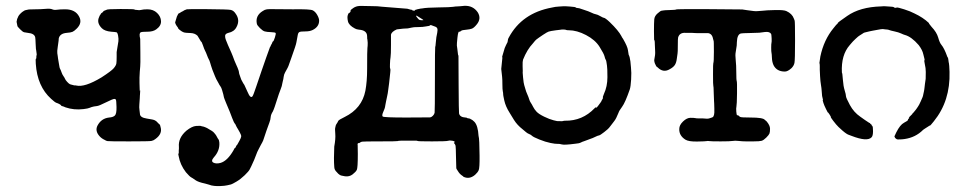

<svg xmlns="http://www.w3.org/2000/svg" viewBox="-20 -463 3322 660"><path d="M204 -431Q239 -431 252 -406Q264 -384 243 -364Q235 -356 229 -353.5Q223 -351 209 -350Q186 -348 182 -331Q182 -329 181.5 -323.5Q181 -318 178.5 -302Q176 -286 177 -280Q178 -274 178.5 -270Q179 -266 179.5 -262Q180 -258 182 -247Q184 -236 184.5 -232.5Q185 -229 187 -225.5Q189 -222 191.5 -214.5Q194 -207 198 -201.5Q202 -196 203.5 -192Q205 -188 211 -181.5Q217 -175 220.5 -173.5Q224 -172 225.5 -172Q227 -172 231.5 -170.5Q236 -169 236.5 -169.5Q237 -170 242 -169Q271 -162 329 -197Q363 -219 371 -228.5Q379 -238 380 -245Q381 -252 381 -268V-284L387 -321Q388 -329 386 -340Q384 -351 380.5 -352Q377 -353 362 -354Q340 -356 330 -366Q311 -385 321 -405Q322 -408 322.5 -409Q323 -410 325 -412.5Q327 -415 327 -416Q327 -417 331 -419.5Q335 -422 335 -423.5Q335 -425 340.5 -427Q346 -429 346 -429Q347 -432 394 -432Q441 -432 442 -430.5Q443 -429 448 -429Q453 -429 453.5 -428.5Q454 -428 458 -428Q462 -428 462.5 -428.5Q463 -429 468.5 -429.5Q474 -430 474.5 -430.5Q475 -431 487 -431Q507 -431 520 -418.5Q533 -406 533.5 -390Q534 -374 517 -362Q506 -354 487 -354Q468 -354 464 -352Q457 -349 462 -329Q462 -326 462.5 -283.5Q463 -241 462 -234.5Q461 -228 460.5 -216.5Q460 -205 459.5 -196.5Q459 -188 459.5 -178Q460 -168 460 -161Q460 -154 461 -148V-151Q462 -153 462 -152Q462 -147 461 -135Q461 -137 461 -137Q461 -137 460.5 -125.5Q460 -114 459 -104Q458 -94 459.5 -84.5Q461 -75 461 -72Q461 -59 484.5 -55.5Q508 -52 512 -49.5Q516 -47 517 -46.5Q518 -46 523 -40.5Q528 -35 529 -35Q530 -35 532 -26Q539 -3 514 15Q508 20 500.5 21.5Q493 23 423.5 23Q354 23 349.5 22Q345 21 344.5 20.5Q344 20 340 18Q329 13 322 5Q306 -13 315 -31Q328 -56 355 -59Q369 -60 375 -66Q381 -72 380.5 -95.5Q380 -119 378 -121Q376 -123 373 -123Q368 -123 344 -111Q320 -99 313.5 -98.5Q307 -98 303 -97Q299 -96 295 -95Q291 -94 287 -92Q283 -90 267 -88Q234 -84 205 -94Q199 -97 194.5 -98Q190 -99 190 -100.5Q190 -102 184.5 -105Q179 -108 174 -109.5Q169 -111 156 -123Q108 -166 103 -244Q102 -261 103.5 -261Q105 -261 105 -266.5Q105 -272 105 -272Q107 -272 106 -278Q105 -284 104.5 -289.5Q104 -295 103.5 -295Q103 -295 102.5 -312.5Q102 -330 101 -335Q98 -348 76 -350Q69 -351 63.5 -352Q58 -353 48.5 -363Q39 -373 40 -373Q40 -373 37 -388L39 -398Q40 -399 40.5 -401Q41 -403 43 -407Q45 -411 50.5 -416.5Q56 -422 60.5 -424.5Q65 -427 65.5 -427.5Q66 -428 72 -429Q78 -430 79.5 -430.5Q81 -431 100 -431Q119 -431 136 -432.5Q153 -434 159.5 -431Q166 -428 176 -429.5Q186 -431 204 -431Z M622 -431Q622 -432 692.5 -431.5Q763 -431 773 -429Q783 -427 790 -416Q806 -394 793 -370Q785 -354 765 -350Q752 -347 754 -336Q754 -330 763.5 -308.5Q773 -287 775.5 -281.5Q778 -276 780 -270.5Q782 -265 786 -254.5Q790 -244 792.5 -239.5Q795 -235 796.5 -230.5Q798 -226 799.5 -222.5Q801 -219 801.5 -214Q802 -209 804 -204.5Q806 -200 807.5 -194.5Q809 -189 812.5 -183.5Q816 -178 816 -177L820 -171L831 -147Q841 -123 848 -132Q851 -136 861 -166Q871 -196 879 -219Q887 -242 895 -265L908 -301Q909 -301 912 -309L914 -312Q914 -312 915.5 -315.5Q917 -319 917 -319.5Q917 -320 919 -321Q921 -322 925 -334.5Q929 -347 927.5 -349.5Q926 -352 911.5 -352.5Q897 -353 890 -355Q883 -357 873.5 -366.5Q864 -376 863 -381Q857 -409 883 -425Q890 -430 897.5 -431Q905 -432 923.5 -431.5Q942 -431 987 -431Q1046 -432 1055 -427.5Q1064 -423 1070.5 -411.5Q1077 -400 1077 -392Q1077 -371 1055 -360Q1045 -355 1029.5 -355Q1014 -355 1009.5 -353Q1005 -351 1003.5 -342.5Q1002 -334 1001 -329Q1000 -324 999 -318Q998 -312 994 -300Q990 -288 981.5 -264Q973 -240 971.5 -236Q970 -232 968.5 -229.5Q967 -227 965.5 -224Q964 -221 960 -214Q956 -207 955 -198.5Q954 -190 952.5 -185.5Q951 -181 950.5 -176.5Q950 -172 948.5 -167Q947 -162 945 -157Q943 -152 938.5 -139.5Q934 -127 930.5 -115Q927 -103 924.5 -96.5Q922 -90 921 -87Q920 -84 918 -80Q911 -69 910.5 -60.5Q910 -52 906 -41.5Q902 -31 900 -25Q898 -19 895.5 -12.5Q893 -6 888.5 8.5Q884 23 881.5 26.5Q879 30 876.5 35.5Q874 41 869 50Q864 59 860 70.5Q856 82 853.5 87Q851 92 848.5 98Q846 104 844 108Q842 112 838.5 119Q835 126 821 139.5Q807 153 792.5 161.5Q778 170 774 171Q770 172 761 174Q752 176 738 176.5Q724 177 716.5 176Q709 175 707 174.5Q705 174 697.5 171.5Q690 169 685 168Q661 163 651.5 156Q642 149 637 146.5Q632 144 619 129Q599 103 594 73Q592 65 593.5 65Q595 65 594.5 59.5Q594 54 594.5 54Q595 54 595 48.5Q595 43 595 42Q592 11 621 -14Q640 -29 654 -30Q668 -31 668 -30.5Q668 -30 673.5 -29Q679 -28 680.5 -27.5Q682 -27 687 -25Q692 -23 696.5 -20Q701 -17 701.5 -17Q702 -17 707.5 -13.5Q713 -10 715.5 -7Q718 -4 720.5 -1Q723 2 726 8Q729 14 731 16Q733 18 734 27Q736 55 715 78Q704 91 713.5 96Q723 101 738 97Q762 90 783 53Q786 46 787.5 46Q789 46 791 41Q793 36 793.5 36.5Q794 37 796 33.5Q798 30 803 21Q808 12 809 7Q810 2 804.5 -7.5Q799 -17 797.5 -20Q796 -23 795.5 -23Q795 -23 792.5 -28.5Q790 -34 789 -36Q784 -41 778 -57.5Q772 -74 770 -78.5Q768 -83 763.5 -94Q759 -105 757 -109.5Q755 -114 752 -122Q749 -130 749 -132Q749 -134 747.5 -139Q746 -144 743.5 -153Q741 -162 737.5 -166.5Q734 -171 731.5 -176.5Q729 -182 726.5 -185.5Q724 -189 719 -201Q714 -213 710 -223.5Q706 -234 705.5 -237Q705 -240 702.5 -247Q700 -254 700 -254.5Q700 -255 697.5 -259.5Q695 -264 691.5 -273.5Q688 -283 685 -288.5Q682 -294 677.5 -307.5Q673 -321 671 -320L659 -340Q650 -349 634.5 -349.5Q619 -350 614.5 -351Q610 -352 605 -355Q600 -358 598 -360Q592 -365 592.5 -365.5Q593 -366 591 -369Q583 -379 582 -386L588 -406Q593 -417 594.5 -417Q596 -417 599.5 -419.5Q603 -422 603.5 -422Q604 -422 604.5 -422.5Q605 -423 608.5 -424.5Q612 -426 612 -427Z M1292 -440 1380 -433Q1382 -433 1382 -432.5Q1382 -432 1385.5 -431.5Q1389 -431 1391 -430L1397 -429Q1396 -427 1399 -427L1404 -426Q1405 -426 1405 -427H1406Q1408 -427 1406 -429H1408L1414 -431Q1424 -433 1426 -433.5Q1428 -434 1431 -434Q1446 -437 1487 -437.5Q1528 -438 1537 -439.5Q1546 -441 1552.5 -441Q1559 -441 1561 -441.5Q1563 -442 1577 -443Q1606 -444 1622 -421Q1636 -399 1618 -378Q1609 -367 1602 -364.5Q1595 -362 1584 -361Q1568 -360 1564.5 -356.5Q1561 -353 1559 -354Q1555 -357 1552.5 -334Q1550 -311 1550.5 -306.5Q1551 -302 1552 -295.5Q1553 -289 1553.5 -283Q1554 -277 1554.5 -275Q1555 -273 1555.5 -273Q1556 -273 1556 -269Q1556 -265 1556.5 -171.5Q1557 -78 1558 -73Q1561 -60 1580 -59Q1585 -59 1586 -57L1596 -55Q1596 -54 1600 -52.5Q1604 -51 1611 -44Q1623 -31 1625 4Q1626 9 1626.5 12.5Q1627 16 1627 20Q1627 24 1627.5 27Q1628 30 1628.5 72Q1629 114 1625.5 122Q1622 130 1613 138Q1593 155 1572 144V143Q1578 147 1569 141Q1560 135 1555 126.5Q1550 118 1549.5 118Q1549 118 1548.5 115Q1548 112 1547.5 77.5Q1547 43 1546 38Q1545 33 1540 28Q1548 24 1536 21Q1527 19 1520.5 21Q1514 23 1465 23Q1416 23 1415 21.5Q1414 20 1399 20.5Q1384 21 1378 20.5Q1372 20 1360 20.5Q1348 21 1346.5 22Q1345 23 1287 23Q1229 23 1224.5 24Q1220 25 1217 27.5Q1214 30 1212.5 29Q1211 28 1210 30Q1209 32 1209 33.5Q1209 35 1209.5 35Q1210 35 1210 66Q1210 114 1206.5 121Q1203 128 1192 136.5Q1181 145 1166 143Q1151 141 1147 137.5Q1143 134 1142.5 134Q1142 134 1138 129Q1129 121 1129 110Q1127 85 1129 41Q1134 14 1132.5 -3Q1131 -20 1132.5 -24.5Q1134 -29 1134 -31Q1134 -33 1137.5 -38Q1141 -43 1142.5 -47Q1144 -51 1165 -61Q1224 -90 1236 -151Q1242 -183 1242 -226Q1242 -292 1243 -298Q1244 -304 1244 -316L1243 -327Q1242 -327 1242 -338Q1242 -359 1214 -361Q1205 -362 1200 -365Q1179 -376 1176 -390Q1173 -404 1175.5 -411Q1178 -418 1178.5 -417.5Q1179 -417 1182.5 -420Q1186 -423 1185 -427Q1185 -429 1194.5 -435.5Q1204 -442 1216 -442.5Q1228 -443 1230 -442.5Q1232 -442 1256 -442Q1280 -442 1292 -440ZM1411 -409Q1408 -410 1413.5 -403Q1419 -396 1421 -395Q1423 -394 1428.5 -393.5Q1434 -393 1435 -393.5Q1436 -394 1432.5 -396.5Q1429 -399 1423 -402.5Q1417 -406 1415 -407.5Q1413 -409 1411 -409ZM1459 -377H1460L1457 -375L1455 -374Q1453 -374 1443 -372Q1433 -370 1420 -370Q1407 -370 1403.5 -369.5Q1400 -369 1394.5 -368Q1389 -367 1385 -366Q1381 -365 1374 -365Q1367 -365 1365.5 -364.5Q1364 -364 1344 -362Q1326 -354 1324 -344Q1324 -342 1324 -308.5Q1324 -275 1322.5 -266.5Q1321 -258 1320.5 -243Q1320 -228 1321 -228Q1323 -224 1321.5 -214Q1320 -204 1319.5 -195Q1319 -186 1317.5 -176.5Q1316 -167 1314.5 -154Q1313 -141 1311 -133Q1309 -125 1307 -114Q1305 -103 1304.5 -101Q1304 -99 1303.5 -95Q1303 -91 1297.5 -78.5Q1292 -66 1295.5 -62.5Q1299 -59 1376.5 -59Q1454 -59 1458.5 -59.5Q1463 -60 1468 -65Q1473 -70 1474 -75.5Q1475 -81 1475 -191Q1475 -301 1476 -301.5Q1477 -302 1478 -316Q1479 -330 1480 -335Q1481 -340 1483 -350.5Q1485 -361 1483 -365.5Q1481 -370 1474.5 -372Q1468 -374 1465 -375.5Q1462 -377 1459 -377Z M1704 -253Q1704 -253 1704 -252ZM1704 -256Q1704 -256 1704 -255ZM1707 -265 1706 -267Q1706 -268 1707 -271L1715 -298Q1717 -302 1719.5 -308Q1722 -314 1723 -315Q1724 -316 1724 -316.5Q1724 -317 1725 -320Q1726 -323 1726 -326Q1726 -329 1729 -334Q1774 -418 1877 -437Q1889 -440 1901.5 -440.5Q1914 -441 1917 -441.5Q1920 -442 1939.5 -440.5Q1959 -439 1959 -437.5Q1959 -436 1965 -435.5Q1971 -435 1971.5 -434.5Q1972 -434 1988 -429Q2004 -424 2013 -419.5Q2022 -415 2028 -414Q2034 -413 2043.5 -407.5Q2053 -402 2055 -402Q2060 -402 2076 -387Q2106 -358 2116 -339Q2117 -336 2122 -329Q2137 -303 2138.5 -291Q2140 -279 2141 -275Q2145 -268 2147 -252Q2149 -236 2149 -231Q2151 -214 2149.5 -189.5Q2148 -165 2145 -156Q2129 -110 2118.5 -96Q2108 -82 2106 -75Q2098 -55 2092 -47.5Q2086 -40 2084 -37Q2082 -34 2079 -30.5Q2076 -27 2073.5 -23.5Q2071 -20 2057 -9Q2043 2 2039 2.5Q2035 3 2026 7.5Q2017 12 2009 14.5Q2001 17 1997 19Q1993 21 1987.5 22.5Q1982 24 1976.5 27Q1971 30 1958 31Q1920 36 1911.5 33.5Q1903 31 1896.5 31.5Q1890 32 1872.5 28.5Q1855 25 1834 16.5Q1813 8 1809 4Q1805 0 1799.5 -2Q1794 -4 1788.5 -8.5Q1783 -13 1776 -19Q1758 -33 1747 -50.5Q1736 -68 1732 -75Q1718 -97 1713.5 -117.5Q1709 -138 1709.5 -140Q1710 -142 1708.5 -148.5Q1707 -155 1707 -172.5Q1707 -190 1706 -199L1703 -226ZM1935 -359Q1928 -359 1926.5 -360Q1925 -361 1918.5 -361.5Q1912 -362 1911.5 -361.5Q1911 -361 1904.5 -360.5Q1898 -360 1891.5 -359Q1885 -358 1875 -356.5Q1865 -355 1859 -351Q1853 -347 1847 -343.5Q1841 -340 1833 -334Q1825 -328 1823.5 -327Q1822 -326 1819 -322.5Q1816 -319 1812 -314Q1792 -293 1778 -258Q1776 -252 1776.5 -236Q1777 -220 1777 -219Q1776 -218 1778 -197Q1780 -176 1782 -170.5Q1784 -165 1786 -157Q1788 -149 1792.5 -139Q1797 -129 1799 -122Q1801 -115 1804.5 -110Q1808 -105 1812.5 -96Q1817 -87 1824.5 -79Q1832 -71 1850.5 -62Q1869 -53 1883 -49.5Q1897 -46 1898 -46.5Q1899 -47 1906 -46.5Q1913 -46 1915.5 -47Q1918 -48 1922 -48Q1982 -47 2024 -91Q2028 -95 2028 -94Q2029 -90 2035.5 -98.5Q2042 -107 2044 -110Q2046 -113 2047 -114.5Q2048 -116 2047.5 -116Q2047 -116 2050.5 -121.5Q2054 -127 2052.5 -127.5Q2051 -128 2056 -140Q2068 -166 2068 -197.5Q2068 -229 2066.5 -237.5Q2065 -246 2064.5 -250.5Q2064 -255 2062 -258Q2060 -261 2058 -269.5Q2056 -278 2041 -302Q2026 -326 1994.5 -342.5Q1963 -359 1935 -359Z M2683 -425Q2703 -416 2709 -399Q2710 -395 2711.5 -392.5Q2713 -390 2713 -323.5Q2713 -257 2711 -247Q2709 -237 2701 -229Q2688 -217 2678 -217Q2650 -217 2639 -239Q2634 -250 2633.5 -264Q2633 -278 2632 -281.5Q2631 -285 2631 -299Q2631 -313 2632 -316Q2633 -319 2632.5 -330.5Q2632 -342 2631 -346Q2626 -355 2609.5 -353Q2593 -351 2590 -350.5Q2587 -350 2559 -349.5Q2531 -349 2527 -348Q2514 -345 2513 -318Q2513 -307 2512.5 -306.5Q2512 -306 2511.5 -300Q2511 -294 2509 -284Q2507 -274 2509 -256.5Q2511 -239 2511 -213.5Q2511 -188 2512.5 -184.5Q2514 -181 2513.5 -142Q2513 -103 2511.5 -97Q2510 -91 2511 -79.5Q2512 -68 2513.5 -66.5Q2515 -65 2516 -68Q2521 -63 2524.5 -61Q2528 -59 2560 -59Q2603 -59 2609 -51Q2610 -50 2615 -46Q2627 -32 2627 -20.5Q2627 -9 2625 -4Q2623 1 2614 10Q2605 19 2598 21Q2591 23 2570.5 23Q2550 23 2544 23Q2532 23 2519 21.5Q2506 20 2498.5 21.5Q2491 23 2457 23Q2423 23 2418 22Q2413 21 2409.5 22Q2406 23 2376.5 23.5Q2347 24 2336 17Q2314 3 2315 -20Q2315 -33 2328 -45.5Q2341 -58 2353.5 -58Q2366 -58 2370 -57Q2374 -56 2381 -56Q2388 -56 2395 -56Q2413 -54 2418 -56Q2423 -58 2427 -59Q2431 -60 2432.5 -63Q2434 -66 2434.5 -68.5Q2435 -71 2435.5 -76Q2436 -81 2435.5 -90Q2435 -99 2435 -107Q2435 -115 2434.5 -115.5Q2434 -116 2433.5 -142Q2433 -168 2432 -168.5Q2431 -169 2431 -207.5Q2431 -246 2432 -246Q2434 -249 2434 -285Q2434 -321 2433 -329L2432 -321Q2431 -346 2415 -349Q2412 -349 2389.5 -349Q2367 -349 2359 -350Q2346 -350 2338 -350Q2316 -352 2311 -334Q2310 -331 2310 -307Q2310 -283 2309 -278.5Q2308 -274 2306.5 -261Q2305 -248 2300 -240Q2295 -232 2282 -225Q2260 -212 2241 -231L2236 -235Q2230 -245 2229 -254V-257Q2233 -275 2232 -287.5Q2231 -300 2231 -310.5Q2231 -321 2230 -323.5Q2229 -326 2228.5 -326.5Q2228 -327 2228 -356Q2228 -385 2229 -396.5Q2230 -408 2240.5 -417Q2251 -426 2253.5 -426Q2256 -426 2259.5 -427Q2263 -428 2283.5 -428.5Q2304 -429 2304 -430.5Q2304 -432 2417.5 -431.5Q2531 -431 2531.5 -430.5Q2532 -430 2548 -428Q2564 -426 2571 -425Q2578 -424 2587.5 -425Q2597 -426 2606.5 -426.5Q2616 -427 2617.5 -427.5Q2619 -428 2646.5 -428.5Q2674 -429 2683 -425Z M2808 -118 2809 -120Q2809 -122 2807.5 -126.5Q2806 -131 2806 -133Q2806 -135 2805.5 -138.5Q2805 -142 2804.5 -151Q2804 -160 2802 -171.5Q2800 -183 2799 -201Q2798 -219 2798 -223Q2798 -227 2798 -236Q2798 -245 2797.5 -245Q2797 -245 2796.5 -245Q2796 -245 2800 -269Q2812 -326 2845 -366Q2856 -380 2858 -381Q2860 -382 2860 -384Q2860 -386 2892 -408Q2936 -439 3009 -441Q3021 -442 3022 -441.5Q3023 -441 3037 -440.5Q3051 -440 3053 -438Q3055 -436 3057.5 -436Q3060 -436 3063 -437Q3066 -438 3088 -431Q3110 -424 3123 -417Q3153 -403 3173 -384Q3172 -383 3182 -371Q3200 -352 3205 -334Q3210 -316 3216 -309Q3226 -297 3236 -269L3237 -266Q3239 -267 3240 -257.5Q3241 -248 3242 -245Q3243 -242 3244 -216Q3247 -116 3190 -46Q3178 -31 3177 -31.5Q3176 -32 3170.5 -28Q3165 -24 3159.5 -21Q3154 -18 3146 -10Q3119 13 3080 16Q3064 17 3062.5 15.5Q3061 14 3060 14Q3059 14 3059 13.5Q3059 13 3058.5 12Q3058 11 3057 11Q3056 11 3056 10Q3057 7 3055 7H3054Q3054 6 3061 -8Q3074 -34 3087.5 -41Q3101 -48 3101 -50.5Q3101 -53 3102.5 -54Q3104 -55 3106 -58H3104L3106 -61L3116 -71V-72L3120 -76Q3125 -82 3125 -82Q3125 -82 3129 -87Q3133 -92 3132.5 -92Q3132 -92 3135.5 -96.5Q3139 -101 3145 -114.5Q3151 -128 3151.5 -129.5Q3152 -131 3153 -134.5Q3154 -138 3154 -139.5Q3154 -141 3155 -144Q3156 -147 3156 -148.5Q3156 -150 3157 -154Q3158 -158 3158 -161.5Q3158 -165 3159.5 -174.5Q3161 -184 3162 -192Q3163 -221 3161.5 -229Q3160 -237 3158.5 -245.5Q3157 -254 3157 -254.5Q3157 -255 3158 -255.5Q3159 -256 3157.5 -262Q3156 -268 3154 -276Q3151 -291 3138 -308Q3113 -337 3090 -343Q3086 -344 3077.5 -348Q3069 -352 3055 -355Q3041 -358 3037.5 -359.5Q3034 -361 3029.5 -361.5Q3025 -362 3023 -362Q3014 -364 3007.5 -362.5Q3001 -361 2993.5 -360Q2986 -359 2980 -357.5Q2974 -356 2970 -355.5Q2966 -355 2959.5 -353Q2953 -351 2951.5 -351Q2950 -351 2944.5 -347Q2939 -343 2935 -341Q2931 -339 2920.5 -329Q2910 -319 2907 -315Q2904 -311 2901 -308Q2871 -274 2874 -214Q2875 -209 2875.5 -209Q2876 -209 2877.5 -188Q2879 -167 2883.5 -152.5Q2888 -138 2888 -132.5Q2888 -127 2901.5 -102Q2915 -77 2937 -62Q2942 -58 2952.5 -51Q2963 -44 2964.5 -43Q2966 -42 2967.5 -41Q2969 -40 2970 -40Q2971 -40 2971 -39Q2971 -38 2973 -36.5Q2975 -35 2975.5 -35Q2976 -35 2976 -33.5Q2976 -32 2978.5 -30Q2981 -28 2981 -12Q2981 4 2976 9Q2961 25 2907 4Q2902 2 2899 1Q2891 -1 2875.5 -14.5Q2860 -28 2854 -35.5Q2848 -43 2844 -48Q2835 -60 2836 -60.5Q2837 -61 2831.5 -69.5Q2826 -78 2826 -76Q2826 -75 2819.5 -88Q2813 -101 2810.5 -109Q2808 -117 2808 -118Z"/></svg>

Font: TT2020 Style E
Style: Regular
Weight: 400
Version: Version 00.2